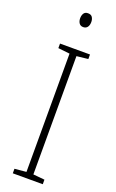

<svg xmlns="http://www.w3.org/2000/svg" viewBox="-174 -952 599 993"><g transform="rotate(20 125.5 -455.5)"><path d="M208 0H43V-25L107 -31V-682L43 -689V-714H208V-689L145 -682V-31L208 -25ZM126 -911Q143 -911 150 -900Q157 -889 157 -874Q157 -856 149 -845.5Q141 -835 126 -835Q111 -835 103.5 -846Q96 -857 96 -873Q96 -889 103 -900Q110 -911 126 -911Z"/></g></svg>

Font: Noto Sans Arabic Cond ExtLt
Style: Regular
Weight: 200
Width: 3
Designer: Monotype Design Team, Nadine Chahine, Nizar Qandah and Khaled Hosny
Foundry: Monotype Imaging Inc.
Version: Version 2.012; ttfautohint (v1.8.4.7-5d5b)